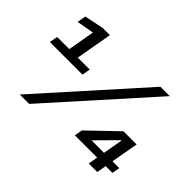

<svg xmlns="http://www.w3.org/2000/svg" viewBox="-124 -956 1233 1233"><g transform="rotate(45 492.5 -339.5)"><path d="M37.8 -375H333.9L344.1 -431.2H235.5L279.3 -679H215.1L83.4 -652L72.9 -592.6L190.3 -613.6L158.1 -431.2H48ZM139.6 0H224.7L828.3 -674H743.1ZM765.9 0H843.1L854.9 -65H916.4L925.7 -117.7H863.8L897.1 -304H777.3L584.4 -118.7L575.1 -65H777.6ZM673.3 -117.7 805.7 -251.6H810.4L786.9 -117.7Z"/></g></svg>

Font: Anybody Thin
Style: Italic
Weight: 100
Italic angle: -10°
Designer: Tyler Finck
Foundry: Etcetera Type Company
Version: Version 1.114;gftools[0.9.25]